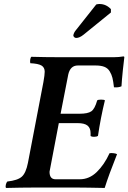

<svg xmlns="http://www.w3.org/2000/svg" viewBox="-20 -928 635 950"><path d="M279.8 -365.2H373Q415 -365.2 432.1 -377.4Q449.2 -389.6 460.9 -431.2Q464.8 -435.1 480 -435.1Q496.6 -435.1 499 -431.2Q478 -345.7 464.8 -255.9Q458.5 -251 444.8 -251Q434.1 -251 428.2 -254.9V-269Q428.2 -294.4 413.1 -306.6Q397.9 -318.8 363.8 -318.8H271L225.1 -78.1Q225.1 -41 254.9 -41H375Q421.9 -41 459 -77.1Q496.1 -113.3 522 -169.9Q531.2 -171.4 542.7 -169.9Q554.2 -168.5 559.1 -165Q517.6 -61 498 2Q495.6 2 472.7 1.5Q449.7 1 419.4 0.5Q389.2 0 369.1 0H141.1Q89.8 0 9.8 2Q6.3 -3.4 8.8 -13.9Q11.2 -24.4 16.1 -29.8Q67.9 -35.6 88.1 -54Q108.4 -72.3 118.2 -122.1L194.8 -522Q201.2 -557.6 201.2 -573.2Q201.2 -594.2 185.3 -603.8Q169.4 -613.3 129.9 -615.2Q127.9 -624 129.6 -633.8Q131.3 -643.6 134.8 -647Q205.1 -645 268.1 -645H544.9Q567.9 -645 590.8 -648.9Q595.2 -648.9 595.2 -645Q593.3 -633.8 587.9 -581.3Q582.5 -528.8 581.1 -501Q565.9 -494.1 543.9 -496.1Q540.5 -525.4 536.4 -542.5Q532.2 -559.6 522.7 -575.2Q513.2 -590.8 496.3 -597.4Q479.5 -604 453.1 -604H365.2Q328.1 -604 317.9 -560.1ZM456.1 -905.8Q463.4 -908.2 472.2 -908.2Q504.9 -908.2 528.8 -882.8V-866.2L394 -756.8Q373.5 -740.2 356.9 -740.2Q351.1 -740.2 346.9 -744.4Q342.8 -748.5 342.8 -752.9Q344.7 -765.1 354 -776.9Z"/></svg>

Font: Common Serif SemiBold
Style: Italic
Weight: 600
Italic angle: -12°
Designer: Philipp H. Poll, Khaled Hosny
Foundry: Stefan Peev, Context Ltd.
Version: Version 1.026